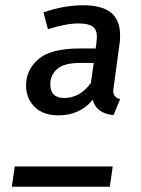

<svg xmlns="http://www.w3.org/2000/svg" viewBox="-20 -709 534 729"><path d="M79 -385Q79 -444 126 -484.5Q173 -525 284 -525H343L346 -545Q348 -563 348 -569Q348 -597 331.5 -608.5Q315 -620 278 -620Q231 -620 162 -598L145 -662Q223 -689 296 -689Q367 -689 401.5 -661Q436 -633 436 -575Q436 -560 435 -551L412 -381Q410 -369 410 -364Q410 -352 416 -344.5Q422 -337 436 -332L411 -272Q346 -278 332 -330Q283 -271 202 -271Q144 -271 111.5 -303Q79 -335 79 -385ZM325 -394 336 -470H284Q223 -470 197 -447Q171 -424 171 -389Q171 -337 224 -337Q284 -337 325 -394ZM36 -77H408L397 0H25Z"/></svg>

Font: FiraGO
Style: Italic
Weight: 400
Italic angle: -8°
Designer: bBox Type GmbH
Foundry: bBox Type GmbH
Version: Version 1.001